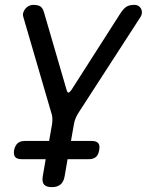

<svg xmlns="http://www.w3.org/2000/svg" viewBox="-20 -580 640 790"><path d="M193 190Q170 190 161 179Q152 168 156 145L168 75H69Q50 75 42.5 66Q35 57 38 38Q42 19 52.5 9.5Q63 0 82 0H182L194 -68Q196 -81 195.5 -93Q195 -105 191 -116L76 -510Q73 -520 76 -529Q79 -538 85 -545Q91 -552 99.5 -556Q108 -560 116 -560Q135 -560 145.5 -554Q156 -548 162 -526L254 -210Q257 -199 261.5 -199Q266 -199 274 -210L476 -526Q491 -548 503 -554Q515 -560 534 -560Q542 -560 549 -556Q556 -552 560 -545Q564 -538 564 -529Q564 -520 558 -510L303 -116Q296 -105 291 -93Q286 -81 284 -68L272 0H358Q377 0 384.5 9.5Q392 19 388 38Q385 57 374.5 66Q364 75 345 75H258L246 145Q242 168 229 179Q216 190 193 190Z"/></svg>

Font: Maple Mono Normal NL
Style: Italic
Weight: 400
Italic angle: -10°
Monospace: yes
Designer: subframe7536
Version: Version 7.000